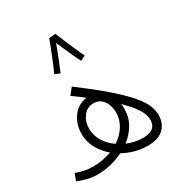

<svg xmlns="http://www.w3.org/2000/svg" viewBox="-180 -906 992 1047"><g transform="rotate(-30 315.5 -382.5)"><path d="M450 8Q371 8 298 -32Q260 -13 217.5 -3Q175 7 136 7Q97 7 67 -1.5Q37 -10 13 -20L29 -63Q51 -55 77 -49Q103 -43 135 -43Q167 -43 196.5 -48.5Q226 -54 252 -63Q214 -95 191 -137Q168 -179 168 -228Q168 -288 201 -333.5Q234 -379 290 -386Q257 -412 219 -439L251 -479Q362 -396 428.5 -337Q495 -278 528.5 -236.5Q562 -195 573 -165Q584 -135 584 -109Q584 -59 552 -25.5Q520 8 450 8ZM218 -234Q218 -188 241.5 -151Q265 -114 302 -89Q343 -116 366.5 -154.5Q390 -193 390 -236Q390 -261 381.5 -285Q373 -309 355 -325Q337 -341 309 -341Q266 -341 242 -308.5Q218 -276 218 -234ZM439 -232Q439 -178 414 -135.5Q389 -93 349 -63Q399 -42 450 -42Q531 -42 532 -108Q532 -123 525.5 -143.5Q519 -164 498.5 -192.5Q478 -221 437 -262Q439 -247 439 -232ZM276 -769 317 -773Q325 -753 340 -718Q355 -683 370.5 -647.5Q386 -612 397 -591L366 -575Q359 -587 346 -614.5Q333 -642 319.5 -673.5Q306 -705 296 -728Q286 -700 273 -667Q260 -634 249 -607.5Q238 -581 234 -572L202 -585Q207 -595 217 -619Q227 -643 238.5 -671.5Q250 -700 260.5 -726.5Q271 -753 276 -769Z"/></g></svg>

Font: Noto Sans Arabic UI SmCn Lt
Style: Regular
Weight: 300
Width: 4
Designer: Monotype Design Team, Nadine Chahine and Nizar Qandah
Foundry: Monotype Imaging Inc.
Version: Version 2.010; ttfautohint (v1.8.4.7-5d5b)